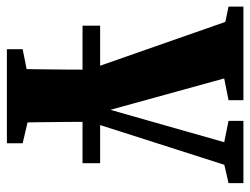

<svg xmlns="http://www.w3.org/2000/svg" viewBox="-114 -416 751 577"><g transform="rotate(90 261.5 -127.5)"><path d="M50.2 0V-52.9H463.5V0ZM218.1 83.1 19.8 -483.5H192.8L313.5 -46L282.9 -13.4L349.8 -248.1L416.7 -483.5H486.6L305.3 83.1ZM-7.1 -438.8V-483.5H274.1V-438.8L182.2 -420.4H80ZM120.8 227.3V179.9L221.1 159.9H318L403.6 179.9V227.3ZM336.3 -438.8V-483.5H523.4V-438.8L446.3 -421.1H423.5ZM179.6 227.3Q180.6 182.8 181.1 140.4Q181.6 98 182.1 47.1Q182.6 -3.7 182.6 -72.9H338.9Q338.9 -4 339.4 47Q339.9 98 340.4 140.4Q340.9 182.8 341.9 227.3Z"/></g></svg>

Font: Source Serif 4 Variable
Style: Regular
Weight: 400
Designer: Frank Grießhammer
Foundry: Adobe
Version: Version 4.005;hotconv 1.1.0;makeotfexe 2.6.0